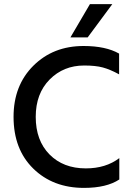

<svg xmlns="http://www.w3.org/2000/svg" viewBox="-20 -907 645 935"><path d="M561 -33Q499 8 389 8Q238 8 142 -86Q46 -180 46 -338Q46 -491 142.5 -587Q239 -683 387 -683Q495 -683 560 -646V-545Q516 -569 480.5 -578.5Q445 -588 390 -588Q289 -588 221.5 -519.5Q154 -451 154 -338Q154 -223 221 -155Q288 -87 398 -87Q495 -87 561 -137ZM407 -725H323L418 -887H527Z"/></svg>

Font: Hind Madurai Medium
Style: Regular
Weight: 500
Designer: Jyotish Sonowal
Foundry: Indian Type Foundry
Version: Version 1.001;PS 1.0;hotconv 1.0.86;makeotf.lib2.5.63406; tt